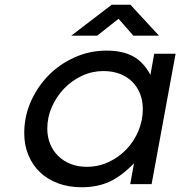

<svg xmlns="http://www.w3.org/2000/svg" viewBox="-20 -775 759 808"><path d="M450 -755H529L649 -625H541L479 -696L389 -625H280ZM544 -88Q492 -34 441 -10.5Q390 13 324 13Q269 13 224.5 -3.5Q180 -20 148.5 -50Q117 -80 99.5 -122Q82 -164 82 -215Q82 -285 110 -348Q138 -411 185 -458.5Q232 -506 295 -534Q358 -562 428 -562Q496 -562 540 -538Q584 -514 613 -460L629 -549H719L618 0H528ZM179 -234Q179 -199 191 -169.5Q203 -140 225 -118.5Q247 -97 277.5 -85Q308 -73 345 -73Q394 -73 437 -93Q480 -113 512 -146.5Q544 -180 562.5 -224Q581 -268 581 -316Q581 -352 569 -381.5Q557 -411 535.5 -432Q514 -453 483.5 -464.5Q453 -476 415 -476Q368 -476 325 -456Q282 -436 249.5 -402Q217 -368 198 -324.5Q179 -281 179 -234Z"/></svg>

Font: Involve Medium Oblique
Style: Italic
Weight: 500
Italic angle: -10.5°
Designer: Stefan Peev
Foundry: Context Ltd.
Version: Version 1.001